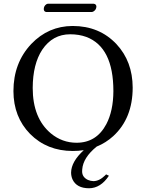

<svg xmlns="http://www.w3.org/2000/svg" viewBox="-20 -797 781 1026"><path d="M471.2 -732.9H227.1Q214.8 -734.4 213.9 -748Q213.9 -765.1 228 -774.4Q232.4 -776.9 235.8 -776.9H481Q493.7 -775.4 495.1 -763.2Q495.1 -745.1 479.5 -735.8Q475.1 -733.4 471.2 -732.9ZM562 142.1Q518.1 208.5 456.1 209Q389.2 209 367.2 161.1Q359.9 144 359.9 125Q360.8 66.9 427.7 5.4Q398.4 9.8 369.1 9.8Q231.4 9.8 140.6 -81.5Q52.2 -171.9 51.8 -310.1Q51.8 -460.9 147 -562Q238.3 -657.7 368.2 -658.2Q511.2 -658.2 602.5 -561Q688.5 -468.8 689 -329.1Q689 -165 585.4 -69.8Q545.9 -33.7 496.6 -13.7Q424.3 44.9 419.4 107.9Q418.9 113.3 418.9 119.1Q418.9 149.9 450.2 164.6Q463.9 170.4 479 170.9Q510.3 170.9 541.5 140.6Q544.4 137.7 546.9 134.8ZM355 -613.8Q261.2 -613.8 205.6 -531.2Q155.3 -454.6 154.8 -327.1Q154.8 -165.5 252 -84Q312.5 -34.2 389.2 -34.2Q495.6 -34.2 548.3 -133.8Q585.4 -204.6 585.9 -310.1Q585.9 -544.9 441.4 -599.6Q402.3 -613.8 355 -613.8Z"/></svg>

Font: Linux Biolinum Capitals O
Style: Small Caps
Weight: 400
Designer: Philipp H. Poll
Foundry: Philipp H. Poll
Version: Version 1.0.4